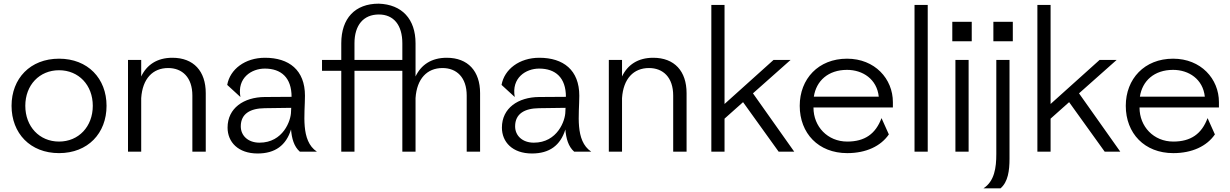

<svg xmlns="http://www.w3.org/2000/svg" viewBox="-20 -827 6710 1047"><path d="M302 8C459 8 561 -100 561 -250C561 -399 459 -507 302 -507C145 -507 43 -399 43 -250C43 -100 145 8 302 8ZM302 -55C195 -55 118 -137 118 -250C118 -363 195 -444 302 -444C409 -444 486 -363 486 -250C486 -137 409 -55 302 -55Z M897 -456C974 -456 1029 -405 1029 -306V0H1102V-319C1102 -439 1036 -512 920 -512C836 -512 780 -473 750 -410V-500H678V0H750V-292C757 -398 813 -456 897 -456Z M1424 -453C1513 -453 1570 -404 1570 -299L1423 -298C1310 -297 1221 -238 1221 -131C1221 -53 1278 10 1385 10C1480 10 1540 -34 1567 -121C1571 -72 1583 -28 1615 0H1708C1618 -60 1643 -205 1643 -305C1643 -445 1556 -512 1425 -512C1316 -512 1234 -449 1219 -364L1291 -298C1272 -403 1352 -453 1424 -453ZM1293 -138C1293 -207 1345 -236 1423 -237L1568 -239L1567 -218C1567 -170 1524 -49 1395 -49C1333 -49 1293 -87 1293 -138Z M2174 -591V-500H1913V-591C1913 -690 1962 -748 2046 -748C2127 -748 2174 -690 2174 -591ZM1736 -441H1841V0H1913V-441H2174V0H2246V-292C2253 -398 2309 -456 2393 -456C2470 -456 2525 -405 2525 -306V0H2598V-319C2598 -439 2532 -512 2416 -512C2332 -512 2276 -473 2246 -410V-591C2246 -723 2172 -803 2045 -807C1916 -807 1841 -727 1841 -591V-500H1736Z M2920 -453C3009 -453 3066 -404 3066 -299L2919 -298C2806 -297 2717 -238 2717 -131C2717 -53 2774 10 2881 10C2976 10 3036 -34 3063 -121C3067 -72 3079 -28 3111 0H3204C3114 -60 3139 -205 3139 -305C3139 -445 3052 -512 2921 -512C2812 -512 2730 -449 2715 -364L2787 -298C2768 -403 2848 -453 2920 -453ZM2789 -138C2789 -207 2841 -236 2919 -237L3064 -239L3063 -218C3063 -170 3020 -49 2891 -49C2829 -49 2789 -87 2789 -138Z M3519 -456C3596 -456 3651 -405 3651 -306V0H3724V-319C3724 -439 3658 -512 3542 -512C3458 -512 3402 -473 3372 -410V-500H3300V0H3372V-292C3379 -398 3435 -456 3519 -456Z M3859 0H3931V-180L4032 -270L4226 0H4311L4086 -318L4291 -500H4198L3931 -260V-800H3859Z M4341 -250C4341 -100 4443 8 4600 8C4703 8 4783 -30 4827 -94L4787 -183C4755 -97 4696 -55 4600 -55C4493 -55 4416 -137 4416 -240V-241H4849V-270C4849 -397 4751 -507 4599 -507C4443 -507 4341 -397 4341 -250ZM4418 -300C4431 -386 4496 -446 4599 -446C4685 -446 4762 -395 4772 -300Z M4967 0H5039V-800H4967Z M5190 0H5262V-500H5190ZM5173 -602H5279V-708H5173Z M5413 13C5413 88 5403 161 5343 200H5436C5477 165 5485 103 5485 38V-500H5413ZM5397 -602H5503V-708H5397Z M5637 0H5709V-180L5810 -270L6004 0H6089L5864 -318L6069 -500H5976L5709 -260V-800H5637Z M6119 -250C6119 -100 6221 8 6378 8C6481 8 6561 -30 6605 -94L6565 -183C6533 -97 6474 -55 6378 -55C6271 -55 6194 -137 6194 -240V-241H6627V-270C6627 -397 6529 -507 6377 -507C6221 -507 6119 -397 6119 -250ZM6196 -300C6209 -386 6274 -446 6377 -446C6463 -446 6540 -395 6550 -300Z"/></svg>

Font: Absans
Style: Regular
Weight: 400
Designer: Valerio Monopoli
Version: Version 1.200;Glyphs 3.2 (3217)